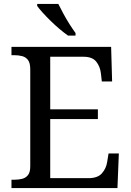

<svg xmlns="http://www.w3.org/2000/svg" viewBox="-20 -951 663 971"><path d="M38 0V-42H51Q73 -42 91.5 -46.5Q110 -51 121.5 -65.5Q133 -80 133 -109V-600Q133 -632 122 -647Q111 -662 92.5 -667Q74 -672 51 -672H38V-714H542L547 -539H495L490 -582Q486 -615 466.5 -639.5Q447 -664 402 -664H234V-398H475V-349H234V-50H427Q474 -50 495.5 -74.5Q517 -99 522 -132L529 -175H581L574 0ZM324 -771Q304 -785 281 -804.5Q258 -824 235.5 -846Q213 -868 195 -888Q177 -908 168 -921V-931H275Q286 -909 300.5 -882Q315 -855 331.5 -829Q348 -803 362 -784V-771Z"/></svg>

Font: Noto Serif Tibetan
Style: Regular
Weight: 400
Designer: Monotype Design Team
Foundry: Monotype Imaging Inc.
Version: Version 2.103